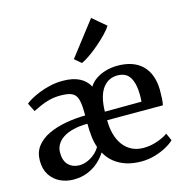

<svg xmlns="http://www.w3.org/2000/svg" viewBox="-124 -987 1079 1115"><g transform="rotate(-15 415.0 -429.5)"><path d="M183 10.5Q139.5 10.5 102.5 -7.2Q65.5 -25 43 -59.8Q20.5 -94.5 20.5 -145.5Q20.5 -196 47.2 -231Q74 -266 120 -288Q166 -310 223.8 -320.5Q281.5 -331 343 -332L342.5 -357.5Q342 -405 333.5 -432Q325 -459 302 -470Q279 -481 234.5 -481Q197.5 -481 166.2 -473Q135 -465 110 -453.5Q85 -442 65.5 -432.5L40 -484Q50 -493 72 -505.8Q94 -518.5 125 -531Q156 -543.5 192.8 -551.8Q229.5 -560 267.5 -560Q328.5 -560 368 -540Q407.5 -520 426.5 -483Q442.5 -509 469.5 -526.8Q496.5 -544.5 529.8 -553.5Q563 -562.5 598 -562.5Q694 -562.5 746.2 -511.2Q798.5 -460 800.5 -364.5Q800.5 -333.5 799.2 -311.2Q798 -289 794 -272H459Q459 -225 470 -186.2Q481 -147.5 502 -119.8Q523 -92 553.5 -77Q584 -62 623 -62Q665.5 -62 706.5 -76.5Q747.5 -91 770 -108L790 -63.5Q773 -46 741.5 -28.8Q710 -11.5 670.8 -0.2Q631.5 11 590.5 11Q540.5 11 499.5 -2.2Q458.5 -15.5 428.2 -40.2Q398 -65 379.5 -99.5Q362 -71 334 -45.8Q306 -20.5 268 -5Q230 10.5 183 10.5ZM459 -323.5 679.5 -324.5Q680.5 -334 680.8 -346Q681 -358 681 -367.5Q681 -430 658.8 -469Q636.5 -508 582.5 -508Q557 -508 535 -497.5Q513 -487 496 -464.8Q479 -442.5 469.5 -407.5Q460 -372.5 459 -323.5ZM236.5 -61Q261 -61 285 -71Q309 -81 329.2 -98.2Q349.5 -115.5 362 -137.5Q351.5 -168 347.2 -204Q343 -240 343 -282Q293.5 -281.5 256.5 -272.2Q219.5 -263 195 -246.5Q170.5 -230 158.2 -208.2Q146 -186.5 146 -161.5Q146 -110.5 171.8 -85.8Q197.5 -61 236.5 -61ZM403.5 -631 364 -664.5 522.5 -870 603 -802Q591.5 -782.5 567 -757Q542.5 -731.5 512.5 -705.8Q482.5 -680 453.8 -660Q425 -640 404.5 -631Z"/></g></svg>

Font: Merriweather 36pt SemiBold
Style: Regular
Weight: 600
Version: Version 2.100